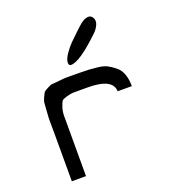

<svg xmlns="http://www.w3.org/2000/svg" viewBox="-135 -859 889 967"><g transform="rotate(-20 309.0 -375.0)"><path d="M283 -552H281Q270 -552 270 -569Q271 -588 289 -614Q307 -640 325 -658Q343 -676 377 -708Q386 -716 390 -720Q421 -750 447 -750H448Q458 -750 466 -740Q474 -730 474 -718Q474 -705 466 -690.5Q458 -676 450 -668L442 -660Q329 -552 283 -552ZM85 0V-253Q85 -301 84.5 -321Q84 -341 87 -374Q90 -407 90 -417Q90 -427 99.5 -447Q109 -467 112 -470.5Q115 -474 133.5 -484Q152 -494 160.5 -494Q169 -494 199.5 -497.5Q230 -501 247.5 -500.5Q265 -500 309 -500Q340 -500 357.5 -499Q375 -498 405.5 -494.5Q436 -491 454.5 -481Q473 -471 493 -455Q513 -439 523 -411.5Q533 -384 533 -347H457Q455 -418 317 -417Q313 -417 311 -417H309Q265 -417 248 -417Q231 -417 208.5 -410.5Q186 -404 181 -397.5Q176 -391 168.5 -368.5Q161 -346 161 -323Q161 -300 161 -253V0Z"/></g></svg>

Font: Hermit Light
Style: Regular
Weight: 300
Designer: Pablo Caro
Version: Version 2.000;PS 002.000;hotconv 1.0.88;makeotf.lib2.5.64775